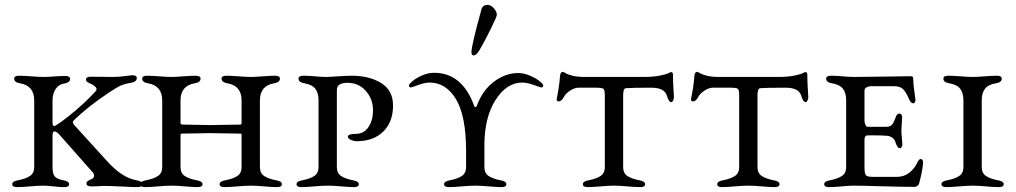

<svg xmlns="http://www.w3.org/2000/svg" viewBox="-20 -763 4159 786"><path d="M539 -25Q563 -21 563 -9Q563 3 543 3Q523 3 476.5 0.5Q430 -2 404 -2Q396 -2 386 -1Q376 0 354 0Q334 0 334 -12Q334 -14 334.5 -16Q335 -18 336 -19Q337 -20 338.5 -21Q340 -22 342 -23.5Q344 -25 345.5 -25.5Q347 -26 350 -27.5Q353 -29 355 -30Q364 -34 365 -42Q366 -50 360 -57L223 -212Q212 -225 202 -225Q195 -225 195 -206V-80Q195 -52 204 -41Q213 -30 239 -25Q263 -21 263 -9Q263 3 243 3Q223 3 198.5 0Q174 -3 158 -3Q137 -3 103 0Q69 3 50 3Q30 3 30 -9Q30 -21 54 -25Q85 -31 102.5 -42.5Q120 -54 120 -79V-352Q120 -412 62 -422Q38 -426 38 -441Q38 -453 58 -453Q78 -453 109 -450.5Q140 -448 158 -448Q175 -448 201 -450Q227 -452 247 -452Q267 -452 267 -440Q267 -425 243 -421Q221 -418 208 -399Q195 -380 195 -351V-261Q195 -247 202 -247Q209 -247 258 -285Q324 -337 372 -390Q384 -404 352 -420Q350 -421 345.5 -423Q341 -425 339.5 -426Q338 -427 336 -428.5Q334 -430 333 -432Q332 -434 332 -437Q332 -449 352 -449Q372 -449 399 -448.5Q426 -448 444 -448Q465 -448 491.5 -451.5Q518 -455 520 -455Q540 -455 540 -444Q540 -428 516 -424Q487 -419 471.5 -411.5Q456 -404 426 -384Q336 -324 281 -269Q274 -262 284 -251L416 -106Q479 -35 539 -25Z M969 -352Q969 -412 911 -422Q887 -426 887 -441Q887 -453 907 -453Q927 -453 958 -450.5Q989 -448 1007 -448Q1024 -448 1055 -450.5Q1086 -453 1106 -453Q1126 -453 1126 -441Q1126 -426 1102 -422Q1044 -412 1044 -352V-79Q1044 -54 1061.5 -42.5Q1079 -31 1110 -25Q1134 -21 1134 -9Q1134 3 1114 3Q1095 3 1061.5 0Q1028 -3 1007 -3Q986 -3 952 0Q918 3 899 3Q879 3 879 -9Q879 -21 903 -25Q934 -31 951.5 -42.5Q969 -54 969 -79V-211Q969 -216 965 -216Q859 -218 838 -218Q812 -218 722 -216Q719 -216 719 -209V-79Q719 -54 736.5 -42.5Q754 -31 785 -25Q809 -21 809 -9Q809 3 789 3Q770 3 736.5 0Q703 -3 682 -3Q661 -3 627 0Q593 3 574 3Q554 3 554 -9Q554 -21 578 -25Q609 -31 626.5 -42.5Q644 -54 644 -79V-352Q644 -412 586 -422Q562 -426 562 -441Q562 -453 582 -453Q602 -453 633 -450.5Q664 -448 682 -448Q699 -448 730 -450.5Q761 -453 781 -453Q801 -453 801 -441Q801 -426 777 -422Q719 -412 719 -352V-259Q719 -253 729 -253Q831 -251 841 -251Q876 -251 964 -253Q969 -253 969 -261Z M1359 -79Q1359 -54 1376.5 -42.5Q1394 -31 1425 -25Q1449 -21 1449 -9Q1449 3 1429 3Q1410 3 1376.5 0Q1343 -3 1322 -3Q1301 -3 1267 0Q1233 3 1214 3Q1194 3 1194 -9Q1194 -21 1218 -25Q1249 -31 1266.5 -42.5Q1284 -54 1284 -79V-352Q1284 -383 1270.5 -400Q1257 -417 1226 -422Q1202 -426 1202 -441Q1202 -453 1222 -453Q1242 -453 1270 -450.5Q1298 -448 1315 -448Q1327 -448 1362.5 -450.5Q1398 -453 1420 -453Q1492 -453 1540.5 -423Q1589 -393 1589 -331Q1589 -264 1549 -224.5Q1509 -185 1441 -185Q1429 -185 1416.5 -190.5Q1404 -196 1404 -203Q1404 -215 1436 -215Q1470 -215 1488.5 -243Q1507 -271 1507 -310Q1507 -358 1477.5 -391Q1448 -424 1403 -424Q1359 -424 1359 -395Z M1943 -558Q1930 -536 1919 -536Q1910 -536 1910 -549Q1910 -577 1951 -725Q1956 -743 1976 -743Q1990 -743 2002 -729Q2014 -715 2014 -702Q2014 -695 1987.5 -641.5Q1961 -588 1943 -558ZM1888 -79V-144Q1888 -288 1847 -356.5Q1806 -425 1739 -425Q1719 -425 1692 -415Q1665 -405 1662 -405Q1654 -405 1654 -414Q1654 -418 1667.5 -430Q1681 -442 1706.5 -453.5Q1732 -465 1757 -465Q1872 -465 1921 -330Q1923 -324 1927 -325Q1931 -326 1932 -330Q1955 -393 2002 -428.5Q2049 -464 2101 -464Q2126 -464 2151.5 -452.5Q2177 -441 2190.5 -429.5Q2204 -418 2204 -414Q2204 -405 2196 -405Q2193 -405 2165.5 -415Q2138 -425 2118 -425Q2054 -425 2008.5 -353.5Q1963 -282 1963 -168V-79Q1963 -54 1980.5 -42.5Q1998 -31 2029 -25Q2053 -21 2053 -9Q2053 3 2033 3Q2014 3 1980.5 0Q1947 -3 1926 -3Q1905 -3 1871 0Q1837 3 1818 3Q1798 3 1798 -9Q1798 -21 1822 -25Q1853 -31 1870.5 -42.5Q1888 -54 1888 -79Z M2456 -79V-372Q2456 -395 2450.5 -399.5Q2445 -404 2420 -404H2348Q2333 -404 2315.5 -393Q2298 -382 2290 -369Q2280 -348 2266 -348Q2259 -348 2259 -356Q2259 -360 2261 -368.5Q2263 -377 2266.5 -399Q2270 -421 2273 -454Q2274 -469 2286 -469Q2287 -469 2295.5 -463.5Q2304 -458 2324 -453Q2344 -448 2371 -448H2614Q2653 -448 2679 -453Q2705 -458 2715 -463Q2725 -468 2726 -468Q2735 -468 2735 -457Q2735 -428 2737 -399.5Q2739 -371 2739 -364Q2739 -359 2735.5 -351.5Q2732 -344 2727 -345Q2718 -346 2711 -368Q2703 -404 2646 -404Q2566 -404 2542 -402Q2531 -401 2531 -372V-79Q2531 -54 2548.5 -42.5Q2566 -31 2597 -25Q2621 -21 2621 -9Q2621 3 2601 3Q2582 3 2548.5 0Q2515 -3 2494 -3Q2473 -3 2439 0Q2405 3 2386 3Q2366 3 2366 -9Q2366 -21 2390 -25Q2421 -31 2438.5 -42.5Q2456 -54 2456 -79Z M3006 -79V-372Q3006 -395 3000.5 -399.5Q2995 -404 2970 -404H2898Q2883 -404 2865.5 -393Q2848 -382 2840 -369Q2830 -348 2816 -348Q2809 -348 2809 -356Q2809 -360 2811 -368.5Q2813 -377 2816.5 -399Q2820 -421 2823 -454Q2824 -469 2836 -469Q2837 -469 2845.5 -463.5Q2854 -458 2874 -453Q2894 -448 2921 -448H3164Q3203 -448 3229 -453Q3255 -458 3265 -463Q3275 -468 3276 -468Q3285 -468 3285 -457Q3285 -428 3287 -399.5Q3289 -371 3289 -364Q3289 -359 3285.5 -351.5Q3282 -344 3277 -345Q3268 -346 3261 -368Q3253 -404 3196 -404Q3116 -404 3092 -402Q3081 -401 3081 -372V-79Q3081 -54 3098.5 -42.5Q3116 -31 3147 -25Q3171 -21 3171 -9Q3171 3 3151 3Q3132 3 3098.5 0Q3065 -3 3044 -3Q3023 -3 2989 0Q2955 3 2936 3Q2916 3 2916 -9Q2916 -21 2940 -25Q2971 -31 2988.5 -42.5Q3006 -54 3006 -79Z M3475 -448Q3524 -448 3606 -449.5Q3688 -451 3706 -451Q3718 -451 3718 -445Q3719 -415 3723.5 -385.5Q3728 -356 3728 -353Q3728 -350 3725.5 -345Q3723 -340 3720 -340Q3708 -340 3701 -358Q3689 -386 3677 -398Q3665 -410 3641 -410H3544Q3536 -410 3527.5 -405.5Q3519 -401 3519 -392V-268Q3519 -262 3522.5 -253Q3526 -244 3530 -244H3609Q3624 -244 3631.5 -252.5Q3639 -261 3646 -281Q3651 -298 3661 -298Q3667 -298 3670.5 -293Q3674 -288 3673 -283Q3670 -235 3670 -228Q3670 -218 3672 -199Q3674 -180 3674 -173Q3675 -168 3671.5 -162Q3668 -156 3664 -156Q3660 -156 3656.5 -159.5Q3653 -163 3651.5 -166.5Q3650 -170 3648 -174.5Q3646 -179 3646 -180Q3640 -202 3614 -207Q3594 -209 3544 -209Q3532 -209 3528.5 -208.5Q3525 -208 3522 -204Q3519 -200 3519 -191V-80Q3519 -53 3524.5 -46Q3530 -39 3552 -39H3652Q3681 -39 3702.5 -56Q3724 -73 3735 -97Q3742 -112 3749 -112Q3759 -112 3759 -96Q3755 -56 3742 -10Q3741 -6 3735.5 -2Q3730 2 3725 2Q3672 2 3587.5 -0.5Q3503 -3 3472 -3Q3457 -3 3426 0Q3395 3 3374 3Q3354 3 3354 -9Q3354 -21 3378 -25Q3409 -31 3426.5 -42.5Q3444 -54 3444 -79V-352Q3444 -383 3430.5 -400Q3417 -417 3386 -422Q3362 -426 3362 -441Q3362 -453 3382 -453Q3402 -453 3430 -450.5Q3458 -448 3475 -448Z M3854 3Q3834 3 3834 -9Q3834 -21 3858 -25Q3889 -31 3906.5 -42.5Q3924 -54 3924 -79V-352Q3924 -383 3910.5 -400Q3897 -417 3866 -422Q3842 -426 3842 -441Q3842 -453 3862 -453Q3882 -453 3913 -450.5Q3944 -448 3962 -448Q3979 -448 4010 -450.5Q4041 -453 4061 -453Q4081 -453 4081 -441Q4081 -426 4057 -422Q4026 -417 4012.5 -400Q3999 -383 3999 -352V-79Q3999 -54 4016.5 -42.5Q4034 -31 4065 -25Q4089 -21 4089 -9Q4089 3 4069 3Q4050 3 4016.5 0Q3983 -3 3962 -3Q3941 -3 3907 0Q3873 3 3854 3Z"/></svg>

Font: EB Garamond SC 12
Style: Regular
Weight: 400
Version: Version 0.016 ; ttfautohint (v0.97) -l 8 -r 50 -G 200 -x 0 -